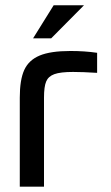

<svg xmlns="http://www.w3.org/2000/svg" viewBox="-20 -700 415 720"><path d="M253.9 -430.2Q206.5 -430.2 183.8 -421.9Q161.1 -413.6 153.1 -394.3Q145 -375 145 -334V0H54.2V-334Q54.2 -400.9 71 -437.7Q87.9 -474.6 128.7 -491.7Q169.4 -508.8 244.1 -508.8Q297.9 -508.8 344.2 -502V-426.8Q290.5 -430.2 253.9 -430.2ZM104 -556.2 181.2 -680.2H294.9L171.9 -556.2Z"/></svg>

Font: LT Wave Text
Style: Regular
Weight: 400
Designer: Daniel Lyons
Version: Version 2.5 (Glyphs App)